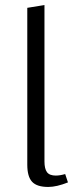

<svg xmlns="http://www.w3.org/2000/svg" viewBox="-20 -736 311 760"><path d="M88 -84V-705L156 -716V-97Q156 -68 166 -54.5Q176 -41 201 -41Q217 -41 238 -47L249 -14Q204 4 171 4Q126 4 107 -16.5Q88 -37 88 -84Z"/></svg>

Font: Ysabeau Infant
Style: Regular
Weight: 400
Designer: Christian Thalmann (Catharsis Fonts)
Version: Version 0.003